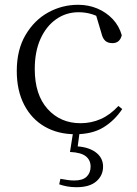

<svg xmlns="http://www.w3.org/2000/svg" viewBox="-20 -546 572 801"><path d="M294 14Q222 14 167 -17.5Q112 -49 81 -108.5Q50 -168 50 -250Q50 -338 86.5 -400Q123 -462 181 -494Q239 -526 306 -526Q349 -526 386 -510.5Q423 -495 450 -466.5Q477 -438 488 -399Q480 -366 449 -366Q430 -366 419 -376Q408 -386 403 -408L377 -495L423 -456Q392 -478 364.5 -486.5Q337 -495 308 -495Q256 -495 214.5 -466Q173 -437 149 -384Q125 -331 125 -258Q125 -151 178.5 -91.5Q232 -32 316 -32Q361 -32 400.5 -49.5Q440 -67 474 -104L490 -91Q457 -42 410.5 -14Q364 14 294 14ZM272 88 286 -1H313L302 81L289 64Q345 65 377.5 88Q410 111 410 149Q410 186 382 210.5Q354 235 299 235Q277 235 259 231.5Q241 228 227 223L232 200Q248 203 262.5 205Q277 207 290 207Q325 207 341.5 191Q358 175 358 149Q358 122 338 106Q318 90 272 88Z"/></svg>

Font: Noto Serif JP ExtraLight Light
Style: Regular
Weight: 300
Version: Version 2.003-H1;hotconv 1.1.1;makeotfexe 2.6.0